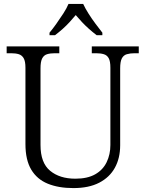

<svg xmlns="http://www.w3.org/2000/svg" viewBox="-20 -951 744 981"><path d="M355 10Q279 10 224 -12.5Q169 -35 139.5 -84.5Q110 -134 110 -215V-605Q110 -638 101 -653.5Q92 -669 76 -674Q60 -679 37 -679H14V-714H283V-679H260Q237 -679 220.5 -674Q204 -669 195.5 -652.5Q187 -636 187 -602V-210Q187 -119 236 -78.5Q285 -38 365 -38Q427 -38 466.5 -60.5Q506 -83 525 -122.5Q544 -162 544 -210V-605Q544 -638 535.5 -653.5Q527 -669 510.5 -674Q494 -679 471 -679H449V-714H689V-679H668Q645 -679 628 -674Q611 -669 602.5 -652.5Q594 -636 594 -602V-209Q594 -143 567 -94Q540 -45 487 -17.5Q434 10 355 10ZM233 -784Q249 -803 267.5 -829Q286 -855 303.5 -882Q321 -909 330 -931H405Q415 -909 432 -882Q449 -855 468.5 -829Q488 -803 503 -784V-771H474Q453 -787 434.5 -803.5Q416 -820 399 -838Q382 -856 367 -874Q352 -856 335.5 -838Q319 -820 300.5 -803.5Q282 -787 261 -771H233Z"/></svg>

Font: Noto Serif Tibetan Light
Style: Regular
Weight: 300
Version: Version 2.103